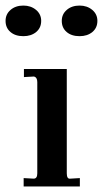

<svg xmlns="http://www.w3.org/2000/svg" viewBox="-57 -670 370 690"><path d="M28 0V-30L64 -28Q77 -28 77 -47V-375Q77 -392 65 -395L29 -393V-422H183V-47Q183 -37 186 -32Q189 -27 196 -28L230 -30V0ZM229 -540Q200 -540 182.5 -555Q165 -570 165 -595Q165 -619 183 -634.5Q201 -650 229 -650Q256 -650 274.5 -634.5Q293 -619 293 -595Q293 -570 275 -555Q257 -540 229 -540ZM27 -540Q-2 -540 -19.5 -555Q-37 -570 -37 -595Q-37 -619 -19 -634.5Q-1 -650 27 -650Q54 -650 72.5 -634.5Q91 -619 91 -595Q91 -570 73 -555Q55 -540 27 -540Z"/></svg>

Font: UnnaMedium
Style: Regular
Weight: 500
Designer: Jorge de Buen Unna
Foundry: Omnibus-Type
Version: Version 2.008;hotconv 1.0.109;makeotfexe 2.5.65596